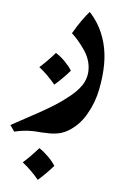

<svg xmlns="http://www.w3.org/2000/svg" viewBox="-81 -272 475 702"><g transform="rotate(5 156.0 79.0)"><path d="M250 -196Q289 -132 289 -50Q289 -6 279 44Q269 94 245 135Q224 173 191 196Q173 209 154.5 214.5Q136 220 113 220L81 219Q59 217 48 217Q14 217 -17 225L-33 202L68 147Q133 111 165 85Q199 60 216.5 34Q234 8 234 -23Q234 -63 207 -100Q186 -130 162 -152Q193 -205 220 -235Q234 -221 250 -196ZM140 337Q111 370 84 393Q57 360 24 334Q52 309 80 277Q98 289 114.5 305.5Q131 322 140 337ZM170 -15Q145 14 114 41Q83 4 54 -18Q82 -43 110 -75Q128 -64 144.5 -47Q161 -30 170 -15Z"/></g></svg>

Font: Mirza Medium
Style: Regular
Weight: 500
Designer: Arabic design by Kourosh Beigpour, Latin design by Eduardo Tunni, engineering by Lasse Fister
Version: Version 1.0010g